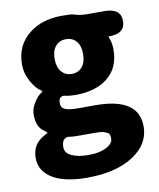

<svg xmlns="http://www.w3.org/2000/svg" viewBox="-90 -653 796 963"><g transform="rotate(-10 308.0 -172.0)"><path d="M276 239Q170 239 108 206Q38 168 38 96.5Q38 25 104 -9Q118 -16 118 -18.5Q118 -21 102 -32Q66 -56 66 -119Q66 -148 83.5 -176.5Q101 -205 114 -214Q130 -225 130 -227Q130 -229 114 -240Q97 -252 76 -288Q52 -330 52 -377Q52 -475 125 -532Q191 -583 290 -583Q340 -583 348 -580Q380 -569 414 -569H505Q589 -569 589 -505Q589 -440 507 -440Q502 -440 504 -436Q517 -410 517 -371Q517 -276 451 -226Q391 -180 290 -180Q259 -180 239 -185Q223 -190 211 -178Q205 -172 205 -151Q205 -130 224.5 -121Q244 -112 289 -112H379Q599 -112 599 34Q599 125 511 182Q423 239 276 239ZM345 24H291Q235 24 228 22Q210 17 196 29Q184 40 184 68.5Q184 97 216.5 112.5Q249 128 303.5 128Q358 128 393 110Q428 92 428 66.5Q428 41 417 36.5Q406 32 397 28Q388 24 345 24ZM238 -310.5Q258 -287 290.5 -287Q323 -287 343 -310Q363 -333 363 -376Q363 -419 343 -441.5Q323 -464 290.5 -464Q258 -464 238 -441Q218 -418 218 -376Q218 -334 238 -310.5Z"/></g></svg>

Font: Resource Han Rounded JP Heavy
Style: Regular
Weight: 900
Designer: Cyano Hao (round all glyphs); Ryoko NISHIZUKA 西塚涼子 (kana, bopomofo & ideographs); Paul D. Hunt (Latin, Greek & Cyrillic)
Foundry: Cyano Hao
Version: 0.990